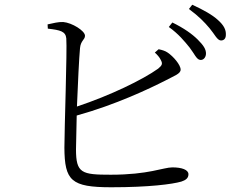

<svg xmlns="http://www.w3.org/2000/svg" viewBox="-20 -796 1040 811"><path d="M825 -543C838 -541 849 -552 850 -568C851 -588 839 -605 815 -629C792 -652 757 -677 708 -701L693 -682C734 -653 760 -621 781 -595C801 -569 810 -545 825 -543ZM913 -625C926 -625 934 -633 934 -649C935 -670 926 -689 900 -712C877 -733 840 -754 792 -776L778 -758C820 -727 843 -703 865 -677C887 -651 897 -626 913 -625ZM450 -5C610 -5 708 -18 746 -29C764 -35 776 -43 776 -60C776 -79 748 -89 708 -89C670 -89 608 -58 448 -58C325 -58 301 -64 301 -165L304 -308C470 -354 612 -422 679 -456C716 -476 743 -484 743 -502C743 -522 712 -558 688 -574C678 -581 665 -585 650 -588L634 -574C644 -565 654 -554 659 -543C668 -527 665 -520 648 -506C582 -459 446 -393 305 -346C309 -444 314 -551 318 -593C321 -625 339 -628 339 -645C339 -666 284 -700 247 -703C227 -704 204 -698 181 -693L182 -675C236 -669 257 -663 260 -634C264 -584 252 -249 252 -172C253 -33 280 -5 450 -5Z"/></svg>

Font: Source Han Serif CN Light
Style: Regular
Weight: 300
Designer: Ryoko NISHIZUKA 西塚涼子 (kana & ideographs); Frank Grießhammer (Latin, Greek & Cyrillic); Wenlong ZHANG 张文龙 (bopomofo); San
Foundry: Adobe
Version: Version 2.003;hotconv 1.1.1;makeotfexe 2.6.0